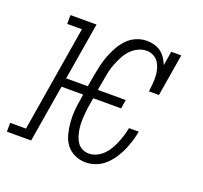

<svg xmlns="http://www.w3.org/2000/svg" viewBox="-117 -653 818 775"><g transform="rotate(20 291.5 -265.0)"><path d="M323 8Q298 8 275.5 -2.5Q253 -13 239 -32Q225 -51 219 -75Q213 -99 211 -124Q209 -149 211 -174.5Q213 -200 218 -226L221 -246H128L87 0H-17V-38H51L126 -492H63V-530H175L134 -284H227L236 -336Q240 -358 245 -379.5Q250 -401 258.5 -423Q267 -445 278.5 -465.5Q290 -486 306.5 -503Q323 -520 345 -529Q367 -538 389 -538Q406 -538 422 -533.5Q438 -529 450.5 -519.5Q463 -510 471.5 -497Q480 -484 486 -469L496 -530H539L509 -349H466Q468 -365 469.5 -381Q471 -397 470.5 -413.5Q470 -430 466 -445Q462 -460 454 -472.5Q446 -485 432 -492.5Q418 -500 402 -500Q384 -500 366 -491.5Q348 -483 334.5 -468.5Q321 -454 312 -436.5Q303 -419 296 -401.5Q289 -384 285 -366Q281 -348 278 -329L270 -284H390L384 -246H264L260 -219Q257 -205 255.5 -190.5Q254 -176 253 -161.5Q252 -147 252.5 -132.5Q253 -118 255.5 -104Q258 -90 262.5 -77Q267 -64 275 -53Q283 -42 296 -36Q309 -30 323 -30Q340 -30 356 -37.5Q372 -45 384.5 -57.5Q397 -70 406 -85.5Q415 -101 421.5 -117Q428 -133 433 -149Q438 -165 441 -182H483Q479 -160 472.5 -139Q466 -118 457 -97.5Q448 -77 435 -58Q422 -39 405 -23.5Q388 -8 366.5 0Q345 8 323 8Z"/></g></svg>

Font: Iosevka Curly Slab XLtExObl
Style: Regular
Weight: 200
Width: 7
Italic angle: -9°
Monospace: yes
Designer: Belleve Invis
Foundry: Belleve Invis
Version: Version 11.0.0; ttfautohint (v1.8.3)